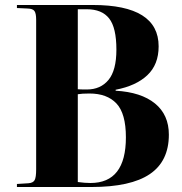

<svg xmlns="http://www.w3.org/2000/svg" viewBox="-20 -750 729 770"><path d="M47.9 0V-12.2L94.2 -15.1Q112.8 -16.6 118.9 -27.6Q125 -38.6 125 -70.8V-670.9Q125 -696.3 118.2 -705.8Q111.3 -715.3 90.8 -715.8L47.9 -717.8V-730H352.1Q616.2 -730 616.2 -564Q616.2 -491.2 571 -448.5Q525.9 -405.8 443.8 -390.1V-386.2Q545.9 -380.4 601.6 -335Q657.2 -289.6 657.2 -210Q657.2 -103.5 580.8 -51.8Q504.4 0 346.2 0ZM328.1 -391.1Q383.3 -391.1 415 -429.4Q446.8 -467.8 446.8 -550.8Q446.8 -639.2 417.7 -676Q388.7 -712.9 328.1 -712.9H292V-392.1Q301.8 -391.1 328.1 -391.1ZM342.8 -16.1Q484.9 -16.1 484.9 -199.2Q484.9 -294.9 447 -335Q409.2 -375 338.9 -375Q308.6 -375 292 -372.1V-20Q320.3 -16.1 342.8 -16.1Z"/></svg>

Font: Display Regular
Style: Bold
Weight: 700
Designer: Latin by Veronika Burian and Jose Scaglione. Greek by Irene Vlachou. Cyrillic by Vera Evstafieva.
Foundry: TypeTogether
Version: Version 3.002